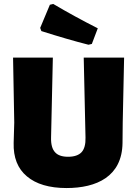

<svg xmlns="http://www.w3.org/2000/svg" viewBox="-20 -938 693 970"><path d="M46 -647 52 -319 49 -216C47 -143 69 -86 116 -47C162 -8 229 12 316 12C468 12 597 -46 599 -216L600 -319L607 -647H403L412 -243C413 -209 406 -184 392 -169C378 -154 355 -146 324 -146C293 -146 271 -154 258 -169C244 -184 237 -209 238 -243L247 -647ZM189 -781C277 -753 356 -730 427 -712L444 -716L474 -795C395 -835 320 -876 249 -918L232 -914L183 -797Z"/></svg>

Font: Luna Sans Black
Style: Regular
Weight: 900
Designer: Juan Pablo del Peral
Foundry: Huerta Tipografica
Version: Version 2.001; ttfautohint (v1.5)